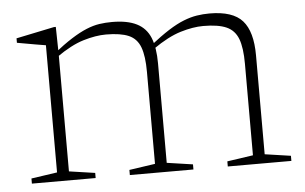

<svg xmlns="http://www.w3.org/2000/svg" viewBox="-40 -521 921 579"><g transform="rotate(-5 420.0 -232.0)"><path d="M149 -383.5V-27L227.5 -15.5V0H34.5V-15.5L113 -27V-412Q105 -413 82.8 -417Q60.5 -421 26.5 -427V-440.5L142 -464.5H147.5ZM445 -328V-27L523.5 -15.5V0H331V-15.5L409.5 -27V-305.5Q409.5 -353.5 399.5 -380.2Q389.5 -407 364.8 -417.8Q340 -428.5 296 -428.5Q265 -428.5 227.5 -417.2Q190 -406 144 -373.5L136 -384Q168.5 -410 193.8 -426Q219 -442 239.8 -450.5Q260.5 -459 279.2 -461.8Q298 -464.5 317.5 -464.5Q364 -464.5 392.2 -450.2Q420.5 -436 432.8 -405.8Q445 -375.5 445 -328ZM741.5 -326.5V-27L820 -15.5V0H627.5V-15.5L706 -27V-304Q706 -352.5 695.8 -379.5Q685.5 -406.5 660.5 -417.5Q635.5 -428.5 590.5 -428.5Q559.5 -428.5 521.5 -417Q483.5 -405.5 437 -373L429 -383.5Q462 -409.5 487.5 -425.8Q513 -442 534 -450.2Q555 -458.5 574 -461.5Q593 -464.5 612.5 -464.5Q683 -464.5 712.2 -431.5Q741.5 -398.5 741.5 -326.5Z"/></g></svg>

Font: Newsreader ExtraLight
Style: Regular
Weight: 250
Designer: Hugues Gentile
Foundry: Production Type
Version: Version 1.003